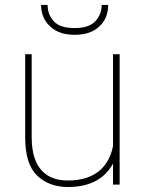

<svg xmlns="http://www.w3.org/2000/svg" viewBox="-20 -748 587 778"><path d="M464.8 0V-528.3H438V-156.7C423.3 -80.6 373 -16.6 254.9 -16.6C170.9 -16.6 108.4 -62.5 108.4 -191.9V-528.3H82V-192.9C82 -119.1 98.1 -67.4 130.4 -36.6C162.1 -5.9 204.1 9.8 255.9 9.8C347.7 9.8 406.7 -26.9 438 -85.4V0ZM392.1 -728C392.1 -703.1 383.8 -681.2 366.7 -662.6C349.6 -643.6 321.3 -634.3 282.7 -634.3C242.2 -634.3 213.9 -643.6 197.8 -662.1C181.2 -680.2 172.9 -702.1 172.9 -728H146.5C146.5 -692.4 158.7 -663.6 183.1 -641.1C207 -618.2 240.2 -606.9 282.7 -606.9C325.2 -606.9 358.9 -618.2 382.8 -641.1C406.7 -663.6 418.5 -692.4 418.5 -728Z"/></svg>

Font: Vazirmatn Thin
Style: Regular
Weight: 100
Designer: Saber Rastikerdar
Foundry: Saber Rastikerdar
Version: Version 33.003